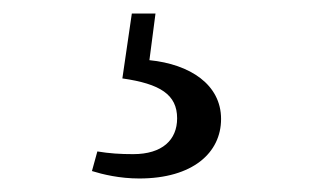

<svg xmlns="http://www.w3.org/2000/svg" viewBox="-20 -23 478 284"><path d="M210 -3H175L161 93C217 101 242 117 242 152C242 184 220 205 177 205C158 205 142 204 124 201L116 230C132 235 157 241 186 241C265 241 307 203 307 153C307 102 261 72 201 66Z"/></svg>

Font: Noto Serif SC Medium
Style: Regular
Weight: 500
Designer: Ryoko NISHIZUKA 西塚涼子 (kana & ideographs); Frank Grießhammer (Latin, Greek & Cyrillic); Wenlong ZHANG 张文龙 (bopomofo); San
Foundry: Adobe Systems Incorporated
Version: Version 1.001;PS 1.001;hotconv 16.6.54;makeotf.lib2.5.65590